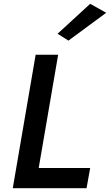

<svg xmlns="http://www.w3.org/2000/svg" viewBox="-20 -987 577 1007"><path d="M167 -700 47 0H434L453 -106H183L285 -700ZM537 -920 453 -967 282 -810 339 -774Z"/></svg>

Font: Jost Medium
Style: Italic
Weight: 500
Italic angle: -5°
Version: Version 3.710